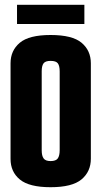

<svg xmlns="http://www.w3.org/2000/svg" viewBox="-20 -774 423 801"><path d="M191 7Q102 7 63 -25Q24 -57 24 -111V-510Q24 -563 62.5 -595.5Q101 -628 191 -628Q282 -628 320.5 -595.5Q359 -563 359 -510V-112Q359 -58 320 -25.5Q281 7 191 7ZM191 -102Q213 -102 221 -113Q229 -124 229 -148V-476Q229 -499 221.5 -509.5Q214 -520 191 -520Q169 -520 161.5 -509.5Q154 -499 154 -477V-147Q154 -124 162 -113Q170 -102 191 -102ZM51 -674V-754H332V-674Z"/></svg>

Font: Smooch Sans ExtraBold
Style: Regular
Weight: 800
Designer: Robert E. Leuschke
Foundry: Robert E. Leuschke
Version: Version 1.010